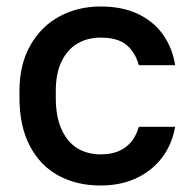

<svg xmlns="http://www.w3.org/2000/svg" viewBox="-20 -561 595 592"><path d="M40 -260V-280Q40 -363 74 -422Q108 -481 164.5 -511Q221 -541 290 -541Q358 -541 406.5 -517.5Q455 -494 483.5 -453Q512 -412 520 -360H408Q397 -400 370 -422.5Q343 -445 290 -445Q251 -445 220 -427.5Q189 -410 170.5 -373Q152 -336 152 -280V-260Q152 -200 170.5 -160.5Q189 -121 220 -103Q251 -85 290 -85Q383 -85 408 -170H520Q510 -114 478.5 -73.5Q447 -33 399 -11Q351 11 290 11Q217 11 160.5 -19.5Q104 -50 72 -111Q40 -172 40 -260Z"/></svg>

Font: .
Style: 
Weight: 500
Designer: A.Korolkova, Vitaly Kuzmin
Foundry: ParaType Ltd
Version: Version 1.000; Glyphs 3.2, build 3192.0